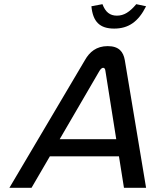

<svg xmlns="http://www.w3.org/2000/svg" viewBox="-20 -900 745 920"><path d="M387 -612 25 0H131L219 -151H550L574 0H680L578 -612C571 -651 551 -679 496 -679C442 -679 409 -651 387 -612ZM266 -233 457 -561C465 -574 472 -575 474 -575C477 -575 484 -574 485 -561L537 -233ZM418 -870 471 -880C485 -842 507 -825 540 -825C574 -825 601 -842 633 -880L680 -870C643 -796 596 -763 527 -763C458 -763 425 -796 418 -870Z"/></svg>

Font: LT Wave Text Italic
Style: Regular
Weight: 400
Designer: Daniel Lyons
Version: Version 2.5 (Glyphs App)